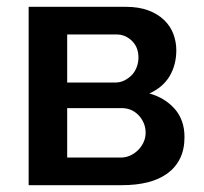

<svg xmlns="http://www.w3.org/2000/svg" viewBox="-20 -543 599 563"><path d="M64 0V-523H349Q387 -523 415 -512.5Q443 -502 461.5 -484Q480 -466 488.5 -443Q497 -420 497 -396Q497 -353 477.5 -320Q458 -287 418 -269Q464 -256 492.5 -223.5Q521 -191 521 -141Q521 -105 508 -78.5Q495 -52 471 -34.5Q447 -17 413.5 -8.5Q380 0 337 0ZM177 -81H334Q349 -81 362 -87Q375 -93 385 -103Q395 -113 401 -126Q407 -139 407 -154Q407 -169 401.5 -182Q396 -195 386.5 -205Q377 -215 364.5 -220.5Q352 -226 337 -226H177ZM177 -301H318Q333 -301 345.5 -307.5Q358 -314 367 -323.5Q376 -333 381 -346.5Q386 -360 386 -374Q386 -389 381.5 -401Q377 -413 367.5 -422.5Q358 -432 346.5 -437Q335 -442 321 -442H177Z"/></svg>

Font: Rising Sun SemiBold
Style: Regular
Weight: 600
Designer: Matt McInerney, Pablo Impallari, Rodrigo Fuenzalida (Raleway font), Stephen Hutchings (Greek), Cristiano Sobral (main ch
Foundry: The Rising Sun Project Authors
Version: Version 4.327; ttfautohint (v1.8.4.7-5d5b-dirty)